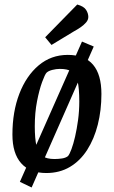

<svg xmlns="http://www.w3.org/2000/svg" viewBox="-20 -756 504 850"><path d="M120 74 68 49 343 -572 395 -550ZM185 10Q112 10 73.5 -33.5Q35 -77 35 -160Q35 -261 65.5 -340.5Q96 -420 151 -466.5Q206 -513 280 -513Q355 -513 392 -469.5Q429 -426 429 -340Q429 -268 413 -204.5Q397 -141 366 -92.5Q335 -44 289.5 -17Q244 10 185 10ZM221 -52Q238 -52 254.5 -54.5Q271 -57 281 -65Q288 -73 296.5 -96Q305 -119 312.5 -151.5Q320 -184 325.5 -224Q331 -264 331 -307Q331 -365 323.5 -396.5Q316 -428 297.5 -439.5Q279 -451 245 -451Q229 -451 211.5 -446.5Q194 -442 186 -434Q179 -427 166.5 -393Q154 -359 144 -308Q134 -257 134 -197Q134 -142 141.5 -110Q149 -78 168 -65Q187 -52 221 -52ZM208 -557 180 -591 322 -736Q351 -728 361 -712.5Q371 -697 371 -681Q371 -668 361 -656.5Q351 -645 336.5 -635Q322 -625 307 -617Z"/></svg>

Font: Faustina Light Medium
Style: Italic
Weight: 500
Italic angle: -8°
Version: Version 1.200